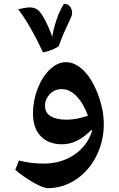

<svg xmlns="http://www.w3.org/2000/svg" viewBox="-20 -736 624 1006"><path d="M523.9 -85Q523.9 3.4 484.9 81.5Q445.8 159.7 377.4 204.8Q309.1 250 230 250Q206.5 250 154.1 219.7Q101.6 189.5 60.1 153.8L79.1 105Q142.1 121.1 208 121.1Q299.8 121.1 368.2 75.4Q436.5 29.8 461.9 -47.9L460.9 -52.7V-57.1Q419.9 -16.1 382.3 2Q344.7 20 306.2 20Q234.4 20 193.6 -22.2Q152.8 -64.5 152.8 -142.1Q152.8 -208.5 177 -271Q201.2 -333.5 241.2 -371.8Q281.2 -410.2 325.2 -410.2Q375.5 -410.2 419.9 -364.7Q464.4 -319.3 494.1 -239.3Q523.9 -159.2 523.9 -85ZM329.1 -108.9Q380.9 -108.9 440.9 -129.9Q416 -196.3 380.4 -232.7Q344.7 -269 304.2 -269Q265.6 -269 240.7 -242.7Q215.8 -216.3 215.8 -181.2Q215.8 -146 245.1 -127.4Q274.4 -108.9 329.1 -108.9ZM253.9 -543.5Q259.8 -583 275.6 -630.6Q291.5 -678.2 314.9 -715.8Q335.9 -715.8 346.9 -701.7Q357.9 -687.5 357.9 -665.5Q357.9 -658.2 352.3 -645.5Q346.7 -632.8 337.2 -612.5Q327.6 -592.3 314.7 -563Q301.8 -533.7 287.1 -492.7Q245.6 -468.3 205.1 -461.4Q173.8 -529.8 138.2 -591.6Q102.5 -653.3 75.2 -687.5Q116.2 -696.8 130.9 -697.3H133.3Q160.2 -697.3 176.5 -685.5Q192.9 -673.8 214.4 -633.8Q235.8 -593.8 253.9 -543.5Z"/></svg>

Font: Droid Arabic Naskh
Style: Bold
Weight: 700
Designer: Pascal Zoghbi
Foundry: Ascender Corporation
Version: Version 1.00